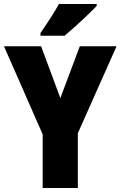

<svg xmlns="http://www.w3.org/2000/svg" viewBox="-20 -1013 607 967"><path d="M467 -983V-993H277C253 -949 217 -895 184 -847V-833H305C357 -876 434 -948 467 -983ZM284 -519 187 -780H0L195 -336V-66H372V-342L567 -780H382Z"/></svg>

Font: Noto Sans Malayalam UI Condensed Black
Style: Regular
Weight: 900
Width: 3
Designer: Jelle Bosma - Monotype Design Team
Foundry: Monotype Imaging Inc.
Version: Version 2.104